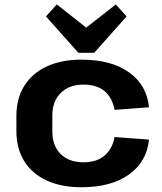

<svg xmlns="http://www.w3.org/2000/svg" viewBox="-20 -812 713 843"><path d="M337.4 10.1Q249 10.1 184.9 -19.5Q120.8 -49.1 86.4 -104.5Q52 -159.9 52 -236.6V-303.4Q52 -379.6 86.6 -435Q121.3 -490.4 185.4 -520.3Q249.4 -550.1 337.4 -550.1Q469.3 -550.1 547.2 -493.9Q625.1 -437.7 634.1 -340.9L483 -329.7Q473.1 -383.3 439.1 -411.9Q405.1 -440.5 346.2 -440.5Q283.7 -440.5 246.8 -404Q209.8 -367.5 209.8 -305.4V-234.6Q209.8 -172 246.3 -135.8Q282.7 -99.5 346.2 -99.5Q404.2 -99.5 438.6 -128.3Q473.1 -157.2 483 -210.3L634.1 -199.1Q625.1 -102.8 547 -46.3Q468.8 10.1 337.4 10.1ZM535.7 -739.8 393.8 -580.3H324.1L181.7 -739.8L229.3 -792.5L402.7 -656.2H314.3L488.6 -792.5Z"/></svg>

Font: Pathway Extreme 8pt Thin
Style: Regular
Weight: 100
Designer: Eduardo Rodriguez Tunni
Foundry: Eduardo Rodriguez Tunni
Version: Version 1.000